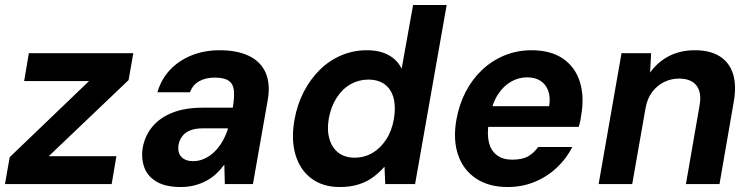

<svg xmlns="http://www.w3.org/2000/svg" viewBox="-30 -740 3029 772"><path d="M-10 0 9 -108 328 -414H67L86 -526H506L487 -418L166 -112H438L419 0Z M697 12Q636 12 599.5 -9.5Q563 -31 550 -67.5Q537 -104 544 -147Q553 -195 583 -231Q613 -267 663.5 -287Q714 -307 785 -307H906Q913 -349 910.5 -375.5Q908 -402 890 -415Q872 -428 833 -428Q797 -428 771 -413.5Q745 -399 734 -369H603Q618 -421 653 -458.5Q688 -496 739.5 -517Q791 -538 853 -538Q925 -538 972.5 -514.5Q1020 -491 1039 -445.5Q1058 -400 1046 -335L987 0H874L872 -78Q857 -58 839.5 -41.5Q822 -25 799.5 -13Q777 -1 751.5 5.5Q726 12 697 12ZM747 -92Q770 -92 792 -102Q814 -112 832 -129.5Q850 -147 863.5 -170Q877 -193 886 -220V-224H785Q756 -224 735.5 -216Q715 -208 703.5 -193Q692 -178 688 -159Q683 -127 699 -109.5Q715 -92 747 -92Z M1336 12Q1268 12 1222 -22.5Q1176 -57 1158 -118Q1140 -179 1154 -258Q1165 -320 1191.5 -371Q1218 -422 1256 -459.5Q1294 -497 1342.5 -517.5Q1391 -538 1445 -538Q1496 -538 1531.5 -519Q1567 -500 1585 -464L1631 -720H1766L1639 0H1519L1516 -70Q1497 -48 1472 -29Q1447 -10 1413.5 1Q1380 12 1336 12ZM1395 -106Q1435 -106 1467.5 -125Q1500 -144 1523 -179.5Q1546 -215 1554 -263Q1562 -312 1552 -347.5Q1542 -383 1516 -401.5Q1490 -420 1451 -420Q1413 -420 1380 -401.5Q1347 -383 1324 -347.5Q1301 -312 1292 -264Q1284 -216 1295 -180Q1306 -144 1332 -125Q1358 -106 1395 -106Z M2011 12Q1936 12 1884.5 -22Q1833 -56 1812 -117Q1791 -178 1805 -258Q1816 -320 1842.5 -371Q1869 -422 1909 -459.5Q1949 -497 1999.5 -517.5Q2050 -538 2107 -538Q2185 -538 2234 -504Q2283 -470 2301.5 -411Q2320 -352 2307 -277Q2306 -267 2303.5 -255Q2301 -243 2297 -230H1896L1910 -313H2178Q2184 -350 2174 -376Q2164 -402 2142.5 -415.5Q2121 -429 2089 -429Q2055 -429 2024.5 -411.5Q1994 -394 1972 -360Q1950 -326 1940 -274L1935 -245Q1928 -200 1936 -167Q1944 -134 1968 -116Q1992 -98 2029 -98Q2070 -98 2093.5 -111.5Q2117 -125 2134 -149H2271Q2249 -104 2210 -67Q2171 -30 2120.5 -9Q2070 12 2011 12Z M2377 0 2469 -526H2588L2584 -448Q2613 -490 2659 -514Q2705 -538 2764 -538Q2825 -538 2864 -513.5Q2903 -489 2917.5 -442.5Q2932 -396 2920 -329L2863 0H2728L2783 -317Q2792 -368 2770.5 -396Q2749 -424 2700 -424Q2669 -424 2641 -410.5Q2613 -397 2593 -371Q2573 -345 2566 -307L2512 0Z"/></svg>

Font: DM Sans 9pt
Style: Bold Italic
Weight: 700
Italic angle: -10°
Version: Version 4.004;gftools[0.9.30]